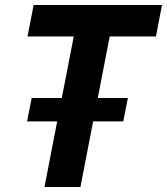

<svg xmlns="http://www.w3.org/2000/svg" viewBox="-20 -749 669 769"><path d="M209 -262.7H88.4L106.9 -356.4H227.5L275.4 -603H90.3L114.7 -729H628.9L604.5 -603H419.4L371.6 -356.4H492.2L473.6 -262.7H353L302.2 0H158.2Z"/></svg>

Font: Hack
Style: Bold Italic
Weight: 700
Italic angle: -11°
Monospace: yes
Designer: Christopher Simpkins
Foundry: Christopher Simpkins
Version: Version 2.017; ttfautohint (v1.4.1) -l 4 -r 80 -G 350 -x 0 -